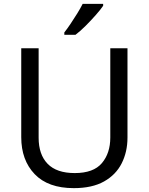

<svg xmlns="http://www.w3.org/2000/svg" viewBox="-20 -964 771 994"><path d="M640 -252Q640 -178 610 -118.5Q580 -59 518.5 -24.5Q457 10 362 10Q229 10 159.5 -62.5Q90 -135 90 -254V-714H180V-251Q180 -164 226.5 -116Q273 -68 367 -68Q464 -68 507.5 -119.5Q551 -171 551 -252V-714H640ZM514 -934Q502 -916 477 -887.5Q452 -859 423.5 -830.5Q395 -802 371 -784H313V-796Q328 -815 345.5 -841Q363 -867 380 -894.5Q397 -922 408 -944H514Z"/></svg>

Font: Noto Sans Modi
Style: Regular
Weight: 400
Designer: Monotype Design Team
Foundry: Monotype Imaging Inc.
Version: Version 2.003; ttfautohint (v1.8.4.7-5d5b)